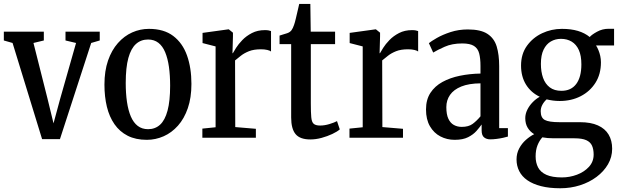

<svg xmlns="http://www.w3.org/2000/svg" viewBox="-20 -718 3232 1001"><path d="M199.5 7.5 45.5 -494 0 -507V-553H208.5V-507L154.5 -494L227.5 -204.5L259 -75L293 -200.5L376.5 -494L321.5 -507V-553H500V-507L455.5 -494L292.5 7.5Z M524.5 -277Q524.5 -348 543.2 -402.2Q562 -456.5 594.8 -493.5Q627.5 -530.5 669.2 -549Q711 -567.5 756.5 -567.5Q834.5 -567.5 883.2 -530.5Q932 -493.5 955 -428.8Q978 -364 978 -280.5Q978 -208.5 959.2 -154Q940.5 -99.5 907.8 -62.8Q875 -26 833 -7.5Q791 11 745.5 11Q687.5 11 645.8 -10.2Q604 -31.5 577 -70.2Q550 -109 537.2 -161.5Q524.5 -214 524.5 -277ZM752 -44.5Q789 -44.5 814.5 -67.8Q840 -91 853.5 -141.2Q867 -191.5 867 -271Q867 -325 860.8 -369.2Q854.5 -413.5 841.2 -445.5Q828 -477.5 805.8 -494.8Q783.5 -512 752 -512Q715 -512 689 -488.8Q663 -465.5 649.2 -415.8Q635.5 -366 635.5 -285.5Q635.5 -231 642 -186.8Q648.5 -142.5 662.2 -110.5Q676 -78.5 698.2 -61.5Q720.5 -44.5 752 -44.5Z M1035 0V-47.5L1104 -54.5V-476L1036 -493.5V-546.5L1170 -565H1173L1194.5 -547.5V-528.5L1192 -440.5H1194Q1198.5 -449 1210.8 -468.5Q1223 -488 1243.5 -509.2Q1264 -530.5 1293.5 -545.8Q1323 -561 1361.5 -561Q1372.5 -561 1380.2 -559.5Q1388 -558 1393 -556V-449.5Q1388 -454 1374 -457.5Q1360 -461 1340.5 -461Q1303 -461 1278 -451Q1253 -441 1236 -427.5Q1219 -414 1205.5 -403L1206.5 -55.5L1314 -46.5V0Z M1598 9Q1544 9 1521 -18.8Q1498 -46.5 1498 -105.5V-488H1437.5V-532.5Q1447 -536 1457.5 -538.8Q1468 -541.5 1477 -544.8Q1486 -548 1490.5 -551.5Q1496 -555.5 1499.8 -560.5Q1503.5 -565.5 1506.8 -572.5Q1510 -579.5 1513 -588Q1517.5 -600.5 1522.5 -622Q1527.5 -643.5 1532.5 -664.8Q1537.5 -686 1540 -697.5H1598L1600 -553H1727V-488H1600.5V-178.5Q1600.5 -131.5 1602.8 -106.8Q1605 -82 1615.2 -72.8Q1625.5 -63.5 1649 -63.5Q1672 -63.5 1697.5 -71.2Q1723 -79 1737 -86.5L1751.5 -43.5Q1738 -31.5 1712.5 -19.5Q1687 -7.5 1656.8 0.8Q1626.5 9 1598 9Z M1802 0V-47.5L1871 -54.5V-476L1803 -493.5V-546.5L1937 -565H1940L1961.5 -547.5V-528.5L1959 -440.5H1961Q1965.5 -449 1977.8 -468.5Q1990 -488 2010.5 -509.2Q2031 -530.5 2060.5 -545.8Q2090 -561 2128.5 -561Q2139.5 -561 2147.2 -559.5Q2155 -558 2160 -556V-449.5Q2155 -454 2141 -457.5Q2127 -461 2107.5 -461Q2070 -461 2045 -451Q2020 -441 2003 -427.5Q1986 -414 1972.5 -403L1973.5 -55.5L2081 -46.5V0Z M2350.5 11Q2310 11 2276 -6.8Q2242 -24.5 2221.5 -59.8Q2201 -95 2201 -147.5Q2201 -198.5 2224 -233.8Q2247 -269 2286.8 -290.8Q2326.5 -312.5 2377.5 -323Q2428.5 -333.5 2485 -334.5V-374Q2485 -413.5 2478.2 -439.5Q2471.5 -465.5 2451 -478.5Q2430.5 -491.5 2390 -491.5Q2337 -491.5 2298.2 -474.2Q2259.5 -457 2238.5 -444L2216 -493Q2228 -503 2257.5 -520Q2287 -537 2329 -550.8Q2371 -564.5 2419 -564.5Q2486 -564.5 2521.2 -541.5Q2556.5 -518.5 2569.5 -475.8Q2582.5 -433 2582.5 -373V-50H2628V-6Q2618.5 -3 2602.5 0.5Q2586.5 4 2569 6.2Q2551.5 8.5 2536 8.5Q2516.5 8.5 2503.8 -1.8Q2491 -12 2491 -38.5V-69Q2480.5 -54 2464 -35.2Q2447.5 -16.5 2420.5 -2.8Q2393.5 11 2350.5 11ZM2387 -56.5Q2423 -56.5 2444 -72Q2465 -87.5 2485 -111.5V-283.5Q2424.5 -283 2385 -267Q2345.5 -251 2326.2 -223.2Q2307 -195.5 2307 -159.5Q2307 -121.5 2317.5 -99Q2328 -76.5 2346.2 -66.5Q2364.5 -56.5 2387 -56.5Z M2901 263.5Q2843.5 263.5 2800.8 252.5Q2758 241.5 2729.5 221.8Q2701 202 2687 174.2Q2673 146.5 2673 113.5Q2673 81.5 2686.8 55.8Q2700.5 30 2721.8 11.2Q2743 -7.5 2765 -18.5Q2744 -31 2731.2 -51.8Q2718.5 -72.5 2718.5 -102Q2718.5 -124 2729 -145.5Q2739.5 -167 2756.8 -184.8Q2774 -202.5 2794 -213.5Q2748 -235.5 2722.2 -277.2Q2696.5 -319 2696.5 -376Q2696.5 -436.5 2727.2 -479.2Q2758 -522 2806.5 -544.8Q2855 -567.5 2909.5 -567.5Q2957 -567.5 2993 -556.8Q3029 -546 3054.5 -525Q3064.5 -537 3092.5 -552.5Q3120.5 -568 3153.5 -568H3181.5V-481H3087.5Q3094.5 -470 3100.2 -456Q3106 -442 3109.5 -426Q3113 -410 3113 -393Q3113 -331.5 3084.5 -286.5Q3056 -241.5 3007.5 -216.5Q2959 -191.5 2898 -191.5Q2879 -191.5 2862.5 -193.8Q2846 -196 2830 -200Q2816 -187.5 2807.5 -171.5Q2799 -155.5 2799 -138Q2799 -104 2820.5 -92.5Q2842 -81 2897 -81H3003.5Q3060 -81 3097.2 -64.2Q3134.5 -47.5 3153 -16.5Q3171.5 14.5 3171.5 57.5Q3171.5 101 3149.8 138.5Q3128 176 3090.2 204.2Q3052.5 232.5 3003.8 248Q2955 263.5 2901 263.5ZM2909.5 207Q2950 207 2988 192.8Q3026 178.5 3050.5 151.8Q3075 125 3075 88Q3075 60.5 3066.5 41.5Q3058 22.5 3036.5 12.8Q3015 3 2974.5 3H2867Q2851 3 2835.8 1.8Q2820.5 0.5 2807.5 -2Q2792 15 2782.2 39.8Q2772.5 64.5 2772.5 97.5Q2772.5 130.5 2785.5 155.2Q2798.5 180 2828.8 193.5Q2859 207 2909.5 207ZM2907 -244.5Q2957.5 -244.5 2984.2 -280.2Q3011 -316 3011 -382.5Q3011 -428 2997.8 -457.2Q2984.5 -486.5 2960.5 -501Q2936.5 -515.5 2904.5 -515.5Q2875.5 -515.5 2851.8 -501.8Q2828 -488 2814 -459.2Q2800 -430.5 2800 -385Q2800 -344 2811.2 -312.2Q2822.5 -280.5 2846.2 -262.5Q2870 -244.5 2907 -244.5Z"/></svg>

Font: Merriweather 24pt SemiCondensed
Style: Regular
Weight: 400
Width: 4
Designer: Eben Sorkin
Foundry: Eben Sorkin
Version: Version 2.100